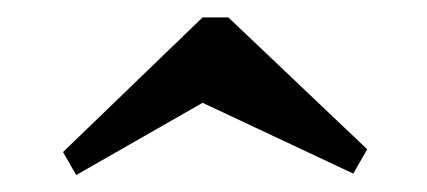

<svg xmlns="http://www.w3.org/2000/svg" viewBox="-20 -446 496 223"><path d="M68.5 -242.7 53.2 -269.4 215.3 -425.8H245.2L406.5 -272.6L390.3 -244.4L215.3 -326.6Z"/></svg>

Font: Playfair 9pt SemiBold
Style: Regular
Weight: 600
Designer: Claus Eggers Sørensen
Foundry: Claus Eggers Sørensen
Version: Version 2.001;gftools[0.9.30]